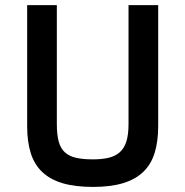

<svg xmlns="http://www.w3.org/2000/svg" viewBox="-20 -717 726 752"><path d="M86.4 -696.8H202.6V-231Q202.6 -189.5 210 -162.6Q217.3 -135.7 234.1 -120.4Q251 -105 277.8 -98.9Q304.7 -92.8 343.8 -92.8Q378.9 -92.8 405 -98.9Q431.2 -105 448.7 -120.4Q466.3 -135.7 474.9 -162.6Q483.4 -189.5 483.4 -231V-696.8H599.6V-224.1Q599.6 -163.1 585.7 -118.2Q571.8 -73.2 541 -43.7Q510.3 -14.2 461.7 0.5Q413.1 15.1 343.8 15.1Q274.4 15.1 225.6 0.7Q176.8 -13.7 145.8 -43Q114.7 -72.3 100.6 -116.9Q86.4 -161.6 86.4 -222.2Z"/></svg>

Font: Doppio One
Style: Regular
Weight: 400
Designer: Szymon Celej
Foundry: Szymon Celej
Version: Version 1.002